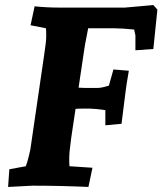

<svg xmlns="http://www.w3.org/2000/svg" viewBox="-20 -735 643 760"><path d="M434 -623H329Q328 -617 321.5 -584Q315 -551 314 -542L291 -388Q301 -387 313 -387H368Q382 -387 411 -396L429 -460L490 -455Q479 -392 477 -372L461 -245L397 -239V-299Q356 -305 337 -305H302Q286 -305 279 -304L262 -190Q254 -132 254 -109Q254 -86 255 -77L346 -71L330 5Q220 0 108 0L12 5L17 -65L82 -77Q86 -85 94 -116.5Q102 -148 103 -163L154 -512Q163 -569 163 -591.5Q163 -614 162 -623L101 -635L117 -710Q165 -705 212 -705H475L587 -715L603 -697L587 -541L516 -536V-595L511 -618Q463 -623 434 -623Z"/></svg>

Font: Andada SC
Style: Bold Italic
Weight: 700
Italic angle: -8.29999°
Designer: Carolina Giovagnoli
Foundry: Carolina Giovagnoli
Version: Version 1.003